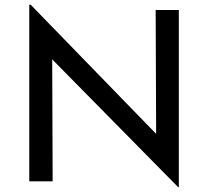

<svg xmlns="http://www.w3.org/2000/svg" viewBox="-20 -765 878 810"><path d="M734.4 -722.7V24.4H731.4L200.2 -514.6L202.1 0H103.5V-745.1H109.4L638.7 -200.2L636.7 -722.7Z"/></svg>

Font: Josefin Sans CFJ
Style: Regular
Weight: 400
Designer: Santiago Orozco
Foundry: Typemade
Version: Version 2.000